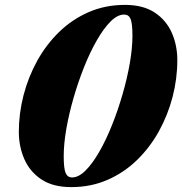

<svg xmlns="http://www.w3.org/2000/svg" viewBox="-20 -750 745 785"><path d="M491 -730Q565.5 -730 612.8 -698.5Q660 -667 682.5 -615.8Q705 -564.5 705 -504Q705 -429 685.8 -354.5Q666.5 -280 629.8 -213.5Q593 -147 540 -95.5Q487 -44 419.2 -14.5Q351.5 15 271 15Q196.5 15 149.2 -16.5Q102 -48 79.5 -99.5Q57 -151 57 -211Q57 -286 76.2 -360.5Q95.5 -435 132.2 -501.5Q169 -568 222 -619.5Q275 -671 342.8 -700.5Q410.5 -730 491 -730ZM240.5 -111.5Q240.5 -61.5 248.2 -43Q256 -24.5 274.5 -24.5Q301.5 -24.5 330 -53Q358.5 -81.5 386.2 -130Q414 -178.5 438.2 -239.2Q462.5 -300 481.2 -365Q500 -430 510.8 -491.8Q521.5 -553.5 521.5 -603.5Q521.5 -654 514 -672.2Q506.5 -690.5 487.5 -690.5Q460.5 -690.5 432 -662Q403.5 -633.5 375.8 -585Q348 -536.5 323.8 -475.8Q299.5 -415 280.8 -350Q262 -285 251.2 -223.2Q240.5 -161.5 240.5 -111.5Z"/></svg>

Font: Newsreader 72pt ExtraBold
Style: Italic
Weight: 800
Italic angle: -17°
Designer: Hugues Gentile
Foundry: Production Type
Version: Version 1.003; ttfautohint (v1.8.3)